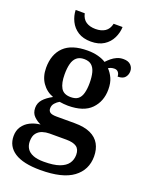

<svg xmlns="http://www.w3.org/2000/svg" viewBox="-179 -846 910 1173"><g transform="rotate(20 276.0 -259.5)"><path d="M234 237Q122 237 66 200.5Q10 164 10 97Q10 61 27.5 35Q45 9 74.5 -6Q104 -21 141 -25Q117 -35 96 -55.5Q75 -76 75 -110Q75 -141 95.5 -164.5Q116 -188 155 -209Q109 -226 81.5 -266Q54 -306 54 -363Q54 -450 104 -499Q154 -548 258 -548Q296 -548 327 -539.5Q358 -531 377 -518Q390 -532 405 -544.5Q420 -557 439 -565.5Q458 -574 481 -574Q513 -574 529 -557.5Q545 -541 545 -518Q545 -495 531 -478Q517 -461 483 -461Q483 -478 474 -489Q465 -500 449 -500Q437 -500 427.5 -497Q418 -494 410 -489Q430 -469 443.5 -439.5Q457 -410 457 -367Q457 -290 408.5 -240Q360 -190 258 -190Q247 -190 230 -191.5Q213 -193 203 -195Q188 -187 175 -172.5Q162 -158 162 -138Q162 -121 174 -112.5Q186 -104 217 -104H333Q397 -104 437 -85.5Q477 -67 496 -33Q515 1 515 47Q515 135 446 186Q377 237 234 237ZM236 182Q300 182 337.5 168.5Q375 155 392 131Q409 107 409 75Q409 39 387 23.5Q365 8 320 8H211Q188 8 166 15Q144 22 129 40.5Q114 59 114 94Q114 120 126.5 140Q139 160 166 171Q193 182 236 182ZM256 -245Q287 -245 304 -258.5Q321 -272 328.5 -299.5Q336 -327 336 -365Q336 -405 328.5 -433.5Q321 -462 303.5 -477Q286 -492 255 -492Q225 -492 207 -476.5Q189 -461 181.5 -432.5Q174 -404 174 -364Q174 -307 192 -276Q210 -245 256 -245ZM256 -606Q205 -606 171.5 -627.5Q138 -649 121 -684Q104 -719 103 -756H162Q170 -720 194.5 -704Q219 -688 256 -688Q293 -688 317.5 -704Q342 -720 350 -756H408Q407 -719 390 -684Q373 -649 339.5 -627.5Q306 -606 256 -606Z"/></g></svg>

Font: Noto Serif Hebrew SemiBold
Style: Regular
Weight: 600
Version: Version 2.003